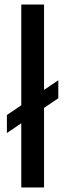

<svg xmlns="http://www.w3.org/2000/svg" viewBox="-20 -828 289 848"><path d="M74 0V-283.5L10.5 -240.5V-320L74 -363V-808H174.5V-431L237.5 -473.5V-394L174.5 -351.5V0Z"/></svg>

Font: Encode Sans SmCnd Md
Style: Regular
Weight: 500
Width: 4
Designer: Multiple Designers
Foundry: Impallari Type
Version: Version 3.002; ttfautohint (v1.8.3) -l 8 -r 50 -G 200 -x 14 